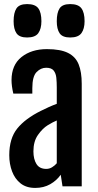

<svg xmlns="http://www.w3.org/2000/svg" viewBox="-20 -923 486 951"><path d="M181.6 -373.5Q200.2 -382.8 221.7 -392.6Q243.2 -402.3 261.2 -408.7V-490.2Q261.2 -515.6 259 -537.6Q256.8 -559.6 245.8 -573.5Q234.9 -587.4 208.5 -587.4Q182.1 -587.4 161.1 -565.9Q140.1 -544.4 140.1 -486.3V-459.5H45.9Q37.1 -497.6 37.1 -525.9Q37.1 -601.1 86.4 -640.4Q135.7 -679.7 212.4 -679.7Q279.3 -679.7 316.9 -660.9Q354.5 -642.1 369.6 -604.2Q384.8 -566.4 384.8 -508.3V0H289.6L280.8 -57.6Q261.2 -29.3 229 -10.7Q196.8 7.8 154.3 7.8Q110.4 7.8 82 -14.6Q53.7 -37.1 39.8 -74Q25.9 -110.8 25.9 -154.3Q25.9 -237.3 65.4 -286.4Q105 -335.4 181.6 -373.5ZM209 -86.4Q224.6 -86.4 237.8 -94.5Q251 -102.5 261.2 -114.3V-326.2Q252 -322.3 241.2 -316.9Q230.5 -311.5 216.3 -302.7Q190.4 -286.6 168 -254.6Q145.5 -222.7 145.5 -173.3Q145.5 -134.8 160.6 -110.6Q175.8 -86.4 209 -86.4ZM114.3 -737.3Q76.2 -737.3 61.8 -758.1Q47.4 -778.8 47.4 -817.9Q47.4 -859.9 61.5 -881.3Q75.7 -902.8 114.3 -902.8Q154.3 -902.8 169.7 -881.8Q185.1 -860.8 185.1 -817.9Q185.1 -780.3 169.7 -758.8Q154.3 -737.3 114.3 -737.3ZM327.6 -737.3Q289.6 -737.3 275.4 -758.1Q261.2 -778.8 261.2 -817.9Q261.2 -859.9 275.1 -881.3Q289.1 -902.8 327.6 -902.8Q367.7 -902.8 383.3 -881.8Q398.9 -860.8 398.9 -817.9Q398.9 -780.3 383.3 -758.8Q367.7 -737.3 327.6 -737.3Z"/></svg>

Font: Fjalla One
Style: Regular
Weight: 400
Designer: Irina Smirnova, Eben Sorkin
Foundry: Sorkin Type
Version: Version 1.002; ttfautohint (v1.8.4.7-5d5b);gftools[0.9.25]